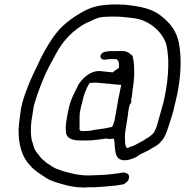

<svg xmlns="http://www.w3.org/2000/svg" viewBox="-20 -666 826 857"><path d="M74 -182C71 -167 69 -144 66 -123L63 -90C62 -20 78 36 115 73C134 96 160 111 186 128C203 140 230 148 255 155C283 164 317 171 355 171C359 171 364 171 368 170H398C426 169 460 166 488 163H492L511 160C517 159 521 158 525 158C532 156 537 155 542 149C560 139 562 109 542 107C538 103 531 103 525 105C518 105 504 109 497 109C467 113 432 116 402 116C392 117 381 117 371 117C331 117 300 108 269 100L253 95C249 93 245 91 240 90C226 86 214 79 204 71C189 63 180 54 168 44C165 40 158 35 155 28C147 20 143 14 139 7C129 -5 129 -24 122 -39C115 -74 117 -113 126 -162L131 -194C154 -272 182 -342 219 -405C244 -457 278 -503 320 -534C338 -549 361 -563 385 -572C408 -584 426 -591 454 -591C459 -591 464 -592 469 -592H494C503 -592 512 -591 521 -591C524 -591 527 -590 529 -590C540 -589 555 -588 569 -586C611 -581 632 -570 658 -553C684 -534 704 -511 717 -482C727 -460 729 -427 731 -398C732 -358 729 -312 721 -266C718 -251 716 -236 712 -220L710 -211C699 -174 692 -143 681 -107L680 -103C676 -94 673 -87 670 -80C669 -77 668 -75 667 -74C655 -61 646 -54 632 -47C626 -43 622 -39 617 -37C598 -28 581 -15 560 -10C557 -9 550 -5 547 -5C542 -9 542 -14 539 -21C538 -39 536 -61 540 -84C544 -108 547 -129 551 -153C551 -161 553 -171 555 -182C556 -187 558 -193 559 -199C566 -205 568 -214 565 -223C566 -226 567 -228 568 -230L572 -265C576 -286 577 -309 579 -329C579 -361 579 -390 572 -416C568 -421 564 -424 559 -426L557 -429C550 -433 541 -438 530 -438H494C488 -438 480 -437 471 -438C468 -438 465 -437 461 -437C458 -436 455 -436 452 -435H448C443 -434 438 -431 434 -427C419 -411 435 -396 452 -400C454 -400 457 -401 460 -401C462 -401 465 -402 467 -402H499C507 -397 510 -392 511 -382C510 -379 512 -376 511 -373C511 -369 511 -366 510 -362C499 -356 491 -350 483 -343C464 -345 444 -347 423 -349C380 -349 346 -315 327 -283L326 -279C311 -250 294 -219 287 -181C284 -170 282 -159 280 -148L275 -118V-115C273 -103 273 -92 274 -80C275 -49 301 -39 338 -39H367C375 -39 384 -40 393 -40C406 -42 422 -43 436 -45L454 -48C456 -47 459 -46 463 -46H472C478 -46 483 -46 489 -47C489 -42 490 -37 491 -32C493 -11 492 27 509 41C530 58 567 46 590 34C606 20 625 15 645 4C661 -8 686 -16 698 -34C711 -45 719 -64 726 -83L732 -101C742 -133 754 -165 760 -199C763 -208 765 -218 767 -228C771 -243 774 -258 776 -272C788 -341 789 -408 781 -459C775 -507 754 -545 724 -573C717 -581 708 -587 699 -595C697 -596 696 -598 694 -599C655 -628 604 -638 537 -645C527 -645 517 -646 507 -646H478C473 -645 468 -645 463 -645C417 -642 383 -633 347 -612C302 -587 259 -555 228 -514C224 -508 220 -503 216 -498C189 -458 165 -416 145 -369L143 -366C119 -318 95 -262 79 -205C78 -199 76 -191 74 -182ZM336 -161 340 -182C342 -190 344 -199 347 -208L348 -214C351 -224 352 -234 356 -244C357 -249 360 -255 363 -262C368 -275 374 -287 381 -296H386C394 -297 401 -297 407 -297C411 -297 416 -297 421 -296C425 -296 429 -295 433 -295C440 -295 446 -294 453 -293C458 -293 462 -292 469 -292C474 -291 479 -291 484 -290C488 -290 492 -290 496 -289L509 -288C513 -288 517 -287 521 -287C518 -268 513 -251 510 -233L491 -127C490 -122 484 -104 480 -99L471 -98C455 -93 439 -92 421 -89L399 -86C386 -82 369 -81 355 -81H343C341 -82 338 -83 337 -84C336 -85 336 -86 335 -87C336 -110 334 -135 336 -161Z"/></svg>

Font: Scribbler
Style: Ita
Weight: 400
Designer: Mew Too
Foundry: Cannot Into Space Fonts
Version: Version 1.001